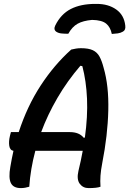

<svg xmlns="http://www.w3.org/2000/svg" viewBox="-20 -957 662 984"><path d="M330 -784Q311 -784 295.5 -785.5Q280 -787 269 -794Q253 -805 263 -826Q292 -885 343 -911Q394 -937 468 -937H476Q535 -937 575.5 -908.5Q616 -880 622 -826Q625 -803 610 -795Q598 -788 584 -786Q570 -784 553 -783Q546 -818 524 -836Q502 -854 452 -855Q406 -851 378 -835.5Q350 -820 330 -784ZM130 0Q120 3 109 5Q98 7 87 7Q48 7 35.5 -19.5Q23 -46 33 -102Q40 -144 49 -184Q31 -187 27.5 -209.5Q24 -232 31 -261L36 -280H76Q119 -412 188 -518Q257 -624 345 -703Q357 -706 369.5 -708Q382 -710 395 -710Q434 -710 456 -699.5Q478 -689 490 -667Q502 -645 511 -610Q538 -518 535 -391Q532 -264 504 -121Q497 -85 495 -57Q493 -29 495 0Q477 7 434 7Q405 7 388.5 -15.5Q372 -38 382 -81Q395 -134 404 -184H161Q136 -90 130 0ZM338 -280Q386 -280 409 -251L415 -252Q430 -360 426 -451Q422 -542 402 -618L392 -620Q325 -542 274.5 -455.5Q224 -369 191 -280Z"/></svg>

Font: Recursive Mn Csl St Med
Style: Italic
Weight: 500
Italic angle: -15°
Monospace: yes
Version: Version 1.079;hotconv 1.0.112;makeotfexe 2.5.65598; ttfautoh